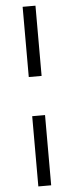

<svg xmlns="http://www.w3.org/2000/svg" viewBox="-64 -842 402 1043"><g transform="rotate(-5 137.0 -320.0)"><path d="M101.5 -427V-810H171.5V-427ZM101.5 169.5V-213.5H171.5V169.5Z"/></g></svg>

Font: Libre Caslon Text
Style: Regular
Weight: 400
Designer: Pablo Impallari, Rodrigo Fuenzalida, Katja Schimmel
Foundry: Pablo Impallari, Rodrigo Fuenzalida
Version: Version 2.000